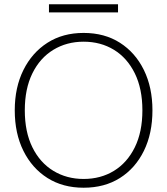

<svg xmlns="http://www.w3.org/2000/svg" viewBox="-20 -866 782 898"><path d="M371 12Q274 12 202 -33.5Q130 -79 89.5 -160.5Q49 -242 49 -350Q49 -457 89.5 -538.5Q130 -620 202 -666Q274 -712 371 -712Q469 -712 541 -666Q613 -620 653 -538.5Q693 -457 693 -350Q693 -242 653 -160.5Q613 -79 541 -33.5Q469 12 371 12ZM371 -29Q451 -29 513 -67Q575 -105 610.5 -177Q646 -249 646 -350Q646 -451 610.5 -523Q575 -595 513 -633Q451 -671 371 -671Q292 -671 229.5 -633Q167 -595 131.5 -523Q96 -451 96 -350Q96 -249 131.5 -177Q167 -105 229.5 -67Q292 -29 371 -29ZM209 -808V-846H532V-808Z"/></svg>

Font: DM Sans 10pt ExtraLight
Style: Regular
Weight: 250
Version: Version 4.004;gftools[0.9.30]